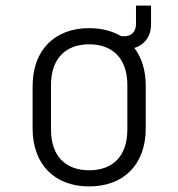

<svg xmlns="http://www.w3.org/2000/svg" viewBox="-20 -660 640 689"><path d="M300 9C424 9 503 -70 503 -199V-351C503 -407 489 -453 462 -488C499 -499 522 -530 522 -572V-640H468V-574C468 -547 452 -530 427 -530H415C383 -549 344 -559 300 -559C176 -559 97 -480 97 -351V-199C97 -70 176 9 300 9ZM300 -49C214 -49 163 -101 163 -195V-355C163 -448 214 -501 300 -501C386 -501 437 -448 437 -355V-195C437 -101 386 -49 300 -49Z"/></svg>

Font: JetBrains Mono ExtraLight
Style: Regular
Weight: 240
Monospace: yes
Designer: Philipp Nurullin, Konstantin Bulenkov
Foundry: JetBrains
Version: Version 2.305